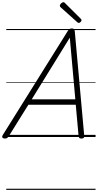

<svg xmlns="http://www.w3.org/2000/svg" viewBox="-58 -1266 903 1774"><path d="M-14 14Q-30 14 -35.5 5Q-41 -4 -32 -19L569 -981Q576 -993 584 -998Q592 -1003 606 -1003Q619 -1003 625 -997.5Q631 -992 633 -976L720 -14Q722 0 716 7Q710 14 694 14Q680 14 675 8.5Q670 3 668 -10L642 -298H204L24 -9Q14 5 7 9.5Q0 14 -14 14ZM235 -348H638L587 -918ZM670 -1054Q666 -1054 663.5 -1056Q661 -1058 656 -1061L503 -1198Q498 -1203 496.5 -1206Q495 -1209 495 -1213Q495 -1220 500.5 -1227.5Q506 -1235 514 -1240.5Q522 -1246 529 -1246Q533 -1246 536 -1243.5Q539 -1241 543 -1237L690 -1091Q694 -1087 694.5 -1084Q695 -1081 695 -1078Q695 -1071 686 -1062.5Q677 -1054 670 -1054ZM0 478H825V488H0ZM0 -20H825V0H0ZM0 -505H825V-500H0ZM0 -998H825V-988H0Z"/></svg>

Font: Playwrite AU SA Guides
Style: Regular
Weight: 400
Designer: Veronika Burian, José Scaglione
Foundry: TypeTogether
Version: Version 1.003